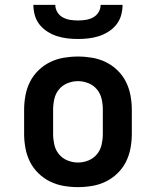

<svg xmlns="http://www.w3.org/2000/svg" viewBox="-20 -760 640 788"><path d="M300 8Q271 8 241.5 3Q212 -2 185.5 -15Q159 -28 137.5 -49Q116 -70 103 -96Q90 -122 84.5 -151.5Q79 -181 79 -210V-310Q79 -339 84.5 -368.5Q90 -398 103 -424Q116 -450 137.5 -471Q159 -492 185.5 -505Q212 -518 241.5 -523Q271 -528 300 -528Q329 -528 358.5 -523Q388 -518 414.5 -505Q441 -492 462.5 -471Q484 -450 497 -424Q510 -398 515.5 -368.5Q521 -339 521 -310V-210Q521 -181 515.5 -151.5Q510 -122 497 -96Q484 -70 462.5 -49Q441 -28 414.5 -15Q388 -2 358.5 3Q329 8 300 8ZM300 -93Q322 -93 343 -101.5Q364 -110 378 -127Q392 -144 397 -166Q402 -188 402 -210V-310Q402 -332 397 -354Q392 -376 378 -393Q364 -410 343 -418.5Q322 -427 300 -427Q278 -427 257 -418.5Q236 -410 222 -393Q208 -376 203 -354Q198 -332 198 -310V-210Q198 -188 203 -166Q208 -144 222 -127Q236 -110 257 -101.5Q278 -93 300 -93ZM300 -600Q278 -600 256.5 -602.5Q235 -605 214.5 -611.5Q194 -618 175 -630Q156 -642 142.5 -659Q129 -676 123 -697Q117 -718 117 -740H207Q207 -724 215.5 -710Q224 -696 238 -688.5Q252 -681 268 -678.5Q284 -676 300 -676Q316 -676 332 -678.5Q348 -681 362 -688.5Q376 -696 384.5 -710Q393 -724 393 -740H483Q483 -718 477 -697Q471 -676 457.5 -659Q444 -642 425 -630Q406 -618 385.5 -611.5Q365 -605 343.5 -602.5Q322 -600 300 -600Z"/></svg>

Font: Iosevka Plex Etoile
Style: Bold
Weight: 700
Designer: Belleve Invis
Foundry: Belleve Invis
Version: Version 25.1.1; ttfautohint (v1.8.4)